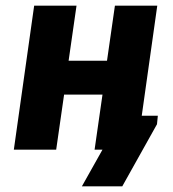

<svg xmlns="http://www.w3.org/2000/svg" viewBox="-20 -530 611 680"><path d="M29 0 101 -510H251L223 -315H359L387 -510H537L482 -120H539L536 -90L413 130H270L343 0H315L343 -195H207L179 0Z"/></svg>

Font: Finlandica
Style: Bold Italic
Weight: 700
Italic angle: -8°
Designer: Niklas Ekholm, Juho Hiilivirta, Jaakko Suomalainen
Foundry: Helsinki Type Studio
Version: Version 1.064; ttfautohint (v1.8.4.7-5d5b)